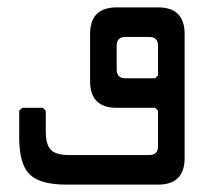

<svg xmlns="http://www.w3.org/2000/svg" viewBox="-20 -292 552 520"><path d="M160 208Q88 208 60 180Q32 152 32 80V8L40 0H96L104 8V64Q104 100 118 114Q132 128 168 128H384Q408 128 408 104V8L400 0H296Q224 0 224 -72V-200Q224 -272 296 -272H408Q480 -272 480 -200V136Q480 208 408 208ZM296 -104Q296 -80 320 -80H400L408 -88V-168Q408 -192 384 -192H320Q296 -192 296 -168Z"/></svg>

Font: Hasubi Mono
Style: Regular
Weight: 400
Designer: Eli Heuer
Foundry: Eli Heuer
Version: Version 1.000